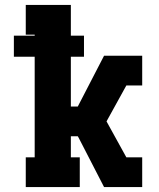

<svg xmlns="http://www.w3.org/2000/svg" viewBox="-20 -755 640 775"><path d="M84 0V-120H120V-526H36V-611H120V-615H84V-735H266V-611H319V-526H266V-325H294L400 -530H554V-410H490L410 -265L490 -120H554V0H400L298 -198L294 -205H266V-120H302V0Z"/></svg>

Font: Iosevka Slab Heavy Extended
Style: Regular
Weight: 900
Width: 7
Monospace: yes
Designer: Belleve Invis
Foundry: Belleve Invis
Version: Version 11.1.0; ttfautohint (v1.8.3)